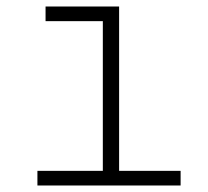

<svg xmlns="http://www.w3.org/2000/svg" viewBox="-20 -570 640 590"><path d="M535 0H95V-45H296V-505H120V-550H346V-45H535Z"/></svg>

Font: JetBrains Mono Extra Light
Style: Regular
Weight: 200
Monospace: yes
Designer: Philipp Nurullin, Konstantin Bulenkov
Foundry: JetBrains
Version: 2.002